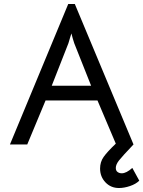

<svg xmlns="http://www.w3.org/2000/svg" viewBox="-20 -725 721 965"><path d="M680 183Q663 200 633.5 210Q604 220 578 220Q537 220 510 191.5Q483 163 483 122Q483 89 501 63.5Q519 38 562 -3L470 -220H209L117 1H30L323 -705H356L651 1Q594 61 578 81.5Q562 102 562 119Q562 133 571 139.5Q580 146 592 146Q615 146 645 119ZM438 -294 353 -508 345 -534 339 -557 332 -535 324 -508 240 -294Z"/></svg>

Font: Bellota Text
Style: Bold
Weight: 700
Designer: Kemie Guaida
Foundry: Kemie Guaida
Version: Version 4.001